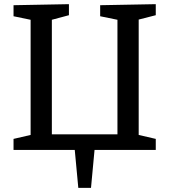

<svg xmlns="http://www.w3.org/2000/svg" viewBox="-20 -720 812 922"><path d="M728 -700V-647L646 -626V-72L728 -53V0H434L417 182H356L339 0H45V-53L127 -72V-625L45 -642V-695L311 -700V-647L229 -625V-75H544V-625L461 -642V-695Z"/></svg>

Font: Bitter Pro Medium
Style: Regular
Weight: 500
Designer: Sol Matas, and Bitter project Authors
Foundry: Sol Matas
Version: Version 1.010